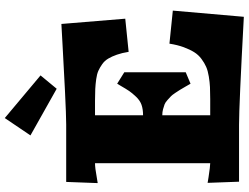

<svg xmlns="http://www.w3.org/2000/svg" viewBox="-138 -878 1036 800"><g transform="rotate(-90 380.0 -478.0)"><path d="M410.2 -759.8 215.8 -869.1 288.1 -976.1 465.8 -827.1ZM680.2 -740.2 702.1 -474.1 564 -460Q559.6 -487.8 552.2 -508.8Q544.9 -529.8 535.9 -544.9Q526.9 -560.1 512.7 -570.1Q498.5 -580.1 484.9 -586.2Q471.2 -592.3 449.7 -595.2Q428.2 -598.1 409.2 -599.1Q390.1 -600.1 360.8 -600.1H299.8V-399.9Q324.7 -399.9 343 -406.2Q361.3 -412.6 377 -429.2Q392.6 -445.8 400.6 -457.5Q408.7 -469.2 424.8 -497.1Q426.3 -499 427 -500.5Q427.7 -502 429 -503.9Q430.2 -505.9 431.2 -507.8L479 -478V-222.2L431.2 -202.1Q428.7 -206.5 418.7 -223.9Q408.7 -241.2 405.5 -246.3Q402.3 -251.5 393.1 -265.4Q383.8 -279.3 378.7 -283.9Q373.5 -288.6 363.5 -297.9Q353.5 -307.1 345 -310.3Q336.4 -313.5 324.7 -316.7Q313 -319.8 299.8 -319.8V-120.1H367.2Q397 -120.1 417.2 -121.1Q437.5 -122.1 461.4 -126Q485.4 -129.9 501.5 -137Q517.6 -144 534.4 -156.5Q551.3 -168.9 562.5 -186.8Q573.7 -204.6 583.3 -230.5Q592.8 -256.3 598.1 -290L735.8 -275.9L710 20Q339.8 0 259.8 0H22.9L18.1 -130.9L42 -127Q87.4 -120.1 100.1 -120.1V-600.1Q80.1 -600.1 41 -592.8L17.1 -588.9L22 -720.2H261.2Q296.9 -720.2 401.6 -725.3Q506.3 -730.5 593.3 -735.4Z"/></g></svg>

Font: Zantroke
Style: Regular
Weight: 500
Foundry: gluk
Version: Version 0.36